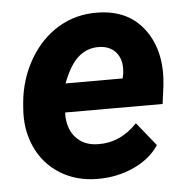

<svg xmlns="http://www.w3.org/2000/svg" viewBox="-45 -582 618 635"><g transform="rotate(-5 264.5 -264.0)"><path d="M252.4 9.8Q183.1 9.3 129.6 -24.2Q76.2 -57.6 49.8 -116Q23.4 -174.3 29.3 -244.6L30.8 -264.2Q38.1 -341.3 75.7 -405.8Q113.3 -470.2 172.4 -505.1Q231.4 -540 303.2 -538.1Q405.3 -536.1 457.8 -463.1Q510.3 -390.1 497.6 -278.3L489.7 -218.3H166Q164.1 -167 190.9 -136.2Q217.8 -105.5 264.2 -104.5Q339.4 -102.5 396 -162.6L459 -84.5Q429.2 -39.6 373 -14.4Q316.9 10.7 252.4 9.8ZM296.4 -424.3Q258.3 -425.3 228.8 -400.4Q199.2 -375.5 175.8 -314H365.2L368.2 -326.7Q371.1 -346.2 368.7 -363.8Q363.8 -392.1 344.7 -408Q325.7 -423.8 296.4 -424.3Z"/></g></svg>

Font: RobotoInd
Style: Bold Italic
Weight: 700
Italic angle: -12°
Designer: Google
Version: Version 2.001150; 2014